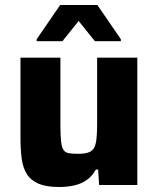

<svg xmlns="http://www.w3.org/2000/svg" viewBox="-20 -741 631 769"><path d="M217 8Q166 8 135 -5Q104 -18 88 -43Q72 -68 67 -105Q62 -142 62 -191V-510H222V-240Q222 -199 224.5 -175.5Q227 -152 234 -141Q241 -130 255 -127.5Q269 -125 293 -125Q319 -125 334.5 -130.5Q350 -136 357 -149Q364 -162 366.5 -185.5Q369 -209 369 -244V-510H530V0H377L373 -62H364Q350 -36 328 -20.5Q306 -5 278 1.5Q250 8 217 8ZM127 -576V-584L221 -721H370L464 -584V-576H360L295 -657L230 -576Z"/></svg>

Font: Saira Thin
Style: Bold
Weight: 700
Version: Version 1.101